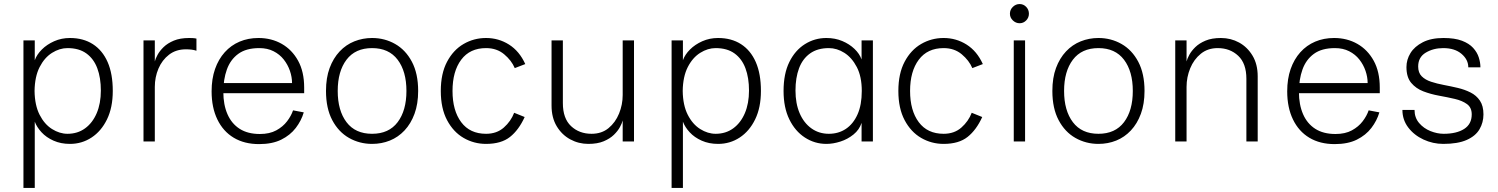

<svg xmlns="http://www.w3.org/2000/svg" viewBox="-20 -700 7414 950"><path d="M152 -98V230H96V-500H152V-402Q162 -430 187 -455Q212 -480 248 -496Q284 -512 326 -512Q392 -512 439.5 -481.5Q487 -451 512.5 -393Q538 -335 538 -250Q538 -168 509.5 -109.5Q481 -51 433 -19.5Q385 12 326 12Q281 12 245 -4Q209 -20 185.5 -45.5Q162 -71 152 -98ZM314 -38Q364 -38 401 -65Q438 -92 458.5 -140Q479 -188 479 -252Q479 -315 461.5 -362Q444 -409 407.5 -435.5Q371 -462 314 -462Q275 -462 237.5 -438.5Q200 -415 176 -368Q152 -321 151 -250Q152 -179 176 -132Q200 -85 237.5 -61.5Q275 -38 314 -38Z M690 0V-500H746V-396Q749 -409 759.5 -428.5Q770 -448 789.5 -467Q809 -486 840 -499Q871 -512 916 -512Q925 -512 934 -511.5Q943 -511 952 -509V-449Q940 -453 927 -454.5Q914 -456 900 -456Q851 -456 816.5 -429.5Q782 -403 764 -360.5Q746 -318 746 -270V0Z M1262 13Q1189 13 1136.5 -18.5Q1084 -50 1055.5 -109Q1027 -168 1027 -248Q1027 -310 1044 -358.5Q1061 -407 1092 -441.5Q1123 -476 1165.5 -494Q1208 -512 1259 -512Q1323 -512 1374 -483Q1425 -454 1455 -399.5Q1485 -345 1485 -267V-239H1074V-289H1425Q1425 -319 1414.5 -349.5Q1404 -380 1384 -405.5Q1364 -431 1333.5 -446.5Q1303 -462 1263 -462Q1198 -462 1159 -433.5Q1120 -405 1102.5 -356Q1085 -307 1085 -245Q1085 -182 1105.5 -135Q1126 -88 1166 -62.5Q1206 -37 1266 -37Q1314 -37 1347 -55Q1380 -73 1400.5 -100Q1421 -127 1430 -154L1483 -144Q1471 -103 1443.5 -67Q1416 -31 1371.5 -9Q1327 13 1262 13Z M1821 12Q1759 12 1707 -17.5Q1655 -47 1624 -105.5Q1593 -164 1593 -250Q1593 -315 1611 -363.5Q1629 -412 1660.5 -445.5Q1692 -479 1733.5 -495.5Q1775 -512 1821 -512Q1883 -512 1935 -482.5Q1987 -453 2018 -394.5Q2049 -336 2049 -250Q2049 -186 2031 -137Q2013 -88 1981.5 -54.5Q1950 -21 1909 -4.5Q1868 12 1821 12ZM1821 -38Q1904 -38 1947.5 -95.5Q1991 -153 1991 -250Q1991 -347 1947.5 -404.5Q1904 -462 1821 -462Q1738 -462 1694.5 -404.5Q1651 -347 1651 -250Q1651 -153 1694.5 -95.5Q1738 -38 1821 -38Z M2579 -383 2527 -363Q2511 -401 2474.5 -431.5Q2438 -462 2385 -462Q2305 -462 2262 -404.5Q2219 -347 2219 -250Q2219 -153 2262 -95.5Q2305 -38 2385 -38Q2438 -38 2473 -69Q2508 -100 2524 -142L2576 -121Q2547 -57 2503.5 -22.5Q2460 12 2385 12Q2325 12 2274 -17.5Q2223 -47 2192 -105.5Q2161 -164 2161 -250Q2161 -336 2192 -394.5Q2223 -453 2274 -482.5Q2325 -512 2385 -512Q2447 -512 2498.5 -479.5Q2550 -447 2579 -383Z M3117 -500V0H3061V-104Q3058 -91 3047.5 -71.5Q3037 -52 3017.5 -33Q2998 -14 2967 -1Q2936 12 2891 12Q2843 12 2801.5 -10.5Q2760 -33 2734.5 -75.5Q2709 -118 2709 -178V-500H2765V-190Q2765 -114 2805.5 -76Q2846 -38 2907 -38Q2957 -38 2991 -66Q3025 -94 3043 -138Q3061 -182 3061 -230V-500Z M3359 -98V230H3303V-500H3359V-402Q3369 -430 3394 -455Q3419 -480 3455 -496Q3491 -512 3533 -512Q3599 -512 3646.5 -481.5Q3694 -451 3719.5 -393Q3745 -335 3745 -250Q3745 -168 3716.5 -109.5Q3688 -51 3640 -19.5Q3592 12 3533 12Q3488 12 3452 -4Q3416 -20 3392.5 -45.5Q3369 -71 3359 -98ZM3521 -38Q3571 -38 3608 -65Q3645 -92 3665.5 -140Q3686 -188 3686 -252Q3686 -315 3668.5 -362Q3651 -409 3614.5 -435.5Q3578 -462 3521 -462Q3482 -462 3444.5 -438.5Q3407 -415 3383 -368Q3359 -321 3358 -250Q3359 -179 3383 -132Q3407 -85 3444.5 -61.5Q3482 -38 3521 -38Z M4069 12Q4011 12 3962.5 -19.5Q3914 -51 3885.5 -109.5Q3857 -168 3857 -250Q3857 -335 3885.5 -393Q3914 -451 3962.5 -481.5Q4011 -512 4069 -512Q4112 -512 4147.5 -497Q4183 -482 4208 -458Q4233 -434 4243 -406V-500H4299V0H4243V-92Q4232 -58 4203 -34.5Q4174 -11 4138 0.5Q4102 12 4069 12ZM4081 -38Q4129 -38 4165.5 -62.5Q4202 -87 4223 -134Q4244 -181 4244 -250Q4244 -321 4219.5 -368Q4195 -415 4158 -438.5Q4121 -462 4081 -462Q4025 -462 3988 -435.5Q3951 -409 3933.5 -362Q3916 -315 3916 -252Q3916 -188 3936.5 -140Q3957 -92 3994.5 -65Q4032 -38 4081 -38Z M4843 -383 4791 -363Q4775 -401 4738.5 -431.5Q4702 -462 4649 -462Q4569 -462 4526 -404.5Q4483 -347 4483 -250Q4483 -153 4526 -95.5Q4569 -38 4649 -38Q4702 -38 4737 -69Q4772 -100 4788 -142L4840 -121Q4811 -57 4767.5 -22.5Q4724 12 4649 12Q4589 12 4538 -17.5Q4487 -47 4456 -105.5Q4425 -164 4425 -250Q4425 -336 4456 -394.5Q4487 -453 4538 -482.5Q4589 -512 4649 -512Q4711 -512 4762.5 -479.5Q4814 -447 4843 -383Z M5025 -585Q5006 -585 4991.5 -599Q4977 -613 4977 -632Q4977 -652 4991.5 -666Q5006 -680 5025 -680Q5044 -680 5057.5 -666Q5071 -652 5071 -632Q5071 -613 5057.5 -599Q5044 -585 5025 -585ZM4996 0V-500H5052V0Z M5415 12Q5353 12 5301 -17.5Q5249 -47 5218 -105.5Q5187 -164 5187 -250Q5187 -315 5205 -363.5Q5223 -412 5254.5 -445.5Q5286 -479 5327.5 -495.5Q5369 -512 5415 -512Q5477 -512 5529 -482.5Q5581 -453 5612 -394.5Q5643 -336 5643 -250Q5643 -186 5625 -137Q5607 -88 5575.5 -54.5Q5544 -21 5503 -4.5Q5462 12 5415 12ZM5415 -38Q5498 -38 5541.5 -95.5Q5585 -153 5585 -250Q5585 -347 5541.5 -404.5Q5498 -462 5415 -462Q5332 -462 5288.5 -404.5Q5245 -347 5245 -250Q5245 -153 5288.5 -95.5Q5332 -38 5415 -38Z M5795 0V-500H5851V-396Q5854 -409 5864.5 -428.5Q5875 -448 5894.5 -467Q5914 -486 5945 -499Q5976 -512 6021 -512Q6070 -512 6111 -489.5Q6152 -467 6177.5 -424.5Q6203 -382 6203 -322V0H6147V-310Q6147 -386 6106.5 -424Q6066 -462 6005 -462Q5956 -462 5921.5 -434Q5887 -406 5869 -362Q5851 -318 5851 -270V0Z M6584 13Q6511 13 6458.5 -18.5Q6406 -50 6377.5 -109Q6349 -168 6349 -248Q6349 -310 6366 -358.5Q6383 -407 6414 -441.5Q6445 -476 6487.5 -494Q6530 -512 6581 -512Q6645 -512 6696 -483Q6747 -454 6777 -399.5Q6807 -345 6807 -267V-239H6396V-289H6747Q6747 -319 6736.5 -349.5Q6726 -380 6706 -405.5Q6686 -431 6655.5 -446.5Q6625 -462 6585 -462Q6520 -462 6481 -433.5Q6442 -405 6424.5 -356Q6407 -307 6407 -245Q6407 -182 6427.5 -135Q6448 -88 6488 -62.5Q6528 -37 6588 -37Q6636 -37 6669 -55Q6702 -73 6722.5 -100Q6743 -127 6752 -154L6805 -144Q6793 -103 6765.5 -67Q6738 -31 6693.5 -9Q6649 13 6584 13Z M7121 12Q7070 12 7023.5 -9.5Q6977 -31 6948 -69Q6919 -107 6919 -156H6979Q6979 -118 7001.5 -91.5Q7024 -65 7057.5 -51.5Q7091 -38 7123 -38Q7187 -38 7224.5 -62Q7262 -86 7262 -134Q7262 -168 7238.5 -185Q7215 -202 7178.5 -210.5Q7142 -219 7100.5 -226.5Q7059 -234 7022.5 -248Q6986 -262 6962.5 -290Q6939 -318 6939 -368Q6939 -405 6959 -437.5Q6979 -470 7020 -491Q7061 -512 7122 -512Q7178 -512 7213.5 -498.5Q7249 -485 7269 -463Q7289 -441 7297 -415.5Q7305 -390 7305 -367H7245Q7245 -405 7211.5 -433.5Q7178 -462 7121 -462Q7072 -462 7034.5 -439.5Q6997 -417 6997 -371Q6997 -340 7014.5 -322.5Q7032 -305 7061 -295.5Q7090 -286 7124.5 -279.5Q7159 -273 7193 -265Q7227 -257 7256 -242.5Q7285 -228 7302.5 -202Q7320 -176 7320 -134Q7320 -94 7300.5 -60.5Q7281 -27 7237 -7.5Q7193 12 7121 12Z"/></svg>

Font: Inclusive Sans Light
Style: Regular
Weight: 300
Designer: Olivia King
Foundry: Olivia King
Version: Version 2.004